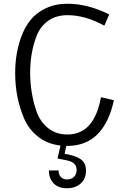

<svg xmlns="http://www.w3.org/2000/svg" viewBox="-20 -764 661 1025"><path d="M340 -683Q280 -683 238 -653.5Q196 -624 176 -574Q141 -483 141 -377Q141 -266 176 -166Q196 -112 238 -79Q280 -46 340 -46Q483 -46 519 -245L588 -229Q535 15 339 15H334L325 57Q381 66 410 85.5Q439 105 439 148Q439 191 410.5 216Q382 241 337 241Q292 241 266.5 215Q241 189 241 146H293Q292 166 304 180Q316 194 338.5 194Q361 194 375 180Q389 166 389 143Q389 102 336 92L287 82L303 13Q233 5 183 -34.5Q133 -74 108 -133Q61 -244 61 -374Q61 -480 94 -569Q113 -620 143 -657.5Q173 -695 224 -719.5Q275 -744 340 -744Q449 -744 563 -687L537 -627Q436 -683 340 -683Z"/></svg>

Font: Fauna One
Style: Regular
Weight: 400
Version: Version 1.001